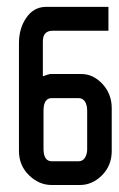

<svg xmlns="http://www.w3.org/2000/svg" viewBox="-20 -528 339 548"><path d="M102.3 -409.6V-310.3Q118.6 -316.2 123 -316.7H212.5Q246 -316.7 272.5 -288.3Q298.9 -259.9 298.9 -218.9V-96.8Q298.9 -56.3 271.7 -28.2Q257.9 -14.3 242.1 -7.2Q226.3 0 208.5 0H127Q91.4 0 62.7 -27.9Q34.1 -55.8 34.1 -97.3V-403.7Q34.1 -447.1 54.8 -476.8Q75.6 -507.9 110.7 -508.4H287.1H289.5V-505.9V-442.7V-440.2H287.1H129.9Q102.3 -440.2 102.3 -409.6ZM104.2 -212.5V-103.3Q104.2 -67.7 128 -67.7H204.1Q215.9 -67.7 222.3 -77.6Q229.2 -88.4 228.8 -103.3V-212.5Q228.8 -227.8 222.3 -238.6Q215.4 -248 204.1 -248H128Q104.2 -248 104.2 -212.5Z"/></svg>

Font: RIT Uroob
Style: 

Weight: 700
Designer: Hussain K H
Foundry: RIT
Version: 2.1.1